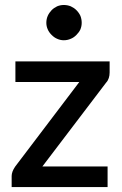

<svg xmlns="http://www.w3.org/2000/svg" viewBox="-20 -759 496 779"><path d="M424.8 -509.8V-464.8Q424.8 -452.6 421.4 -442.4Q418 -431.6 410.6 -423.8L151.9 -83.5H416.5V0H27.3V-44.9Q27.3 -53.2 30.8 -63Q34.2 -72.3 41.5 -83L301.8 -426.3H42.5V-509.8ZM311.5 -666.5Q311.5 -652.8 306.2 -639.6Q300.3 -627.4 290 -617.2Q279.3 -606.4 267.1 -601.6Q253.9 -595.7 238.8 -595.7Q224.6 -595.7 211.9 -601.6Q200.2 -606.4 189.5 -617.2Q178.7 -627.9 173.8 -639.6Q168 -652.3 168 -666.5Q168 -681.6 173.8 -694.8Q179.2 -707 189.5 -717.8Q199.2 -727.5 211.9 -733.4Q225.1 -738.8 238.8 -738.8Q253.4 -738.8 267.1 -733.4Q280.8 -727.1 290 -717.8Q300.3 -707.5 306.2 -694.8Q311.5 -681.2 311.5 -666.5Z"/></svg>

Font: Lato-SemiBold
Style: Regular
Weight: 500
Designer: Lukasz Dziedzic with Adam Twardoch and Botio Nikoltchev
Foundry: tyPoland Lukasz Dziedzic
Version: ""